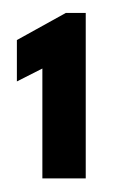

<svg xmlns="http://www.w3.org/2000/svg" viewBox="-20 -680 170 290"><path d="M44 -576.5 5.5 -557V-619.5L79.5 -660.5H109.5V-410.5H44Z"/></svg>

Font: League Spartan Thin ExtraBold
Style: Regular
Weight: 800
Version: Version 2.002